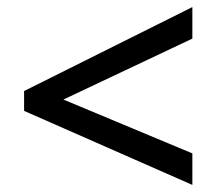

<svg xmlns="http://www.w3.org/2000/svg" viewBox="-20 -633 612 542"><path d="M523 -111 48 -320V-376L523 -613V-524L159 -352L523 -200Z"/></svg>

Font: Noto Sans Tangsa Medium
Style: Regular
Weight: 500
Version: Version 1.504